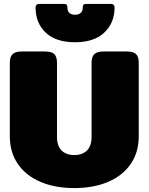

<svg xmlns="http://www.w3.org/2000/svg" viewBox="-20 -942 756 977"><path d="M161 -904Q161 -912 165.5 -917Q170 -922 177 -922H306Q316 -922 319.5 -917.5Q323 -913 323 -903Q323 -885 333.5 -876Q344 -867 362 -867Q380 -867 390.5 -876Q401 -885 401 -903Q401 -913 404.5 -917.5Q408 -922 418 -922H547Q554 -922 558.5 -917Q563 -912 563 -904Q563 -826 511 -776.5Q459 -727 362 -727Q264 -727 212.5 -776Q161 -825 161 -904ZM30 -249V-623Q30 -652 43.5 -666Q57 -680 90 -680H209Q243 -680 256.5 -666.5Q270 -653 270 -623V-246Q270 -199 293.5 -176Q317 -153 358 -153Q399 -153 422.5 -176Q446 -199 446 -246V-623Q446 -652 459.5 -666Q473 -680 506 -680H625Q659 -680 672.5 -666.5Q686 -653 686 -623V-249Q686 -167 645 -107.5Q604 -48 530 -16.5Q456 15 358 15Q260 15 186 -16.5Q112 -48 71 -107.5Q30 -167 30 -249Z"/></svg>

Font: Mitr
Style: Bold
Weight: 700
Designer: Thanarat Vachiruckul
Foundry: Cadson Demak
Version: Version 1.003